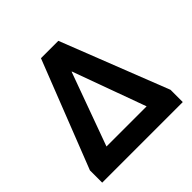

<svg xmlns="http://www.w3.org/2000/svg" viewBox="-179 -868 1031 1031"><g transform="rotate(-45 336.5 -352.5)"><path d="M31 0V-93L271 -705H403L643 -93V0ZM336 -537 170 -81V-121H504V-81L338 -537Z"/></g></svg>

Font: Nunito Sans 12pt ExtraLight
Style: Weight 830 Width 84 Optical size 12.0 YTLC 445
Weight: 830
Width: 4
Designer: Vernon Adams
Foundry: Vernon Adams
Version: Version 3.101;gftools[0.9.27]